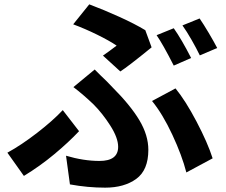

<svg xmlns="http://www.w3.org/2000/svg" viewBox="-20 -810 1040 884"><path d="M454 -554Q483 -574 517 -600Q483 -623 427 -650.5Q371 -678 317 -698L391 -790Q460 -764 530.5 -732Q601 -700 649 -671L678 -592Q570 -504 534 -481ZM284 -93Q365 -69 438 -69Q524 -69 524 -134Q524 -175 488 -231.5Q452 -288 410 -330Q364 -374 318 -409L416 -490L445 -461Q472 -436 497 -409Q581 -325 622 -256Q663 -187 663 -120Q663 -27 607.5 13.5Q552 54 464 54Q384 54 302 39ZM838 -16Q818 -94 773.5 -189.5Q729 -285 680 -345L788 -403Q834 -347 885 -250Q936 -153 959 -81ZM344 -206Q296 -155 230 -100Q164 -45 90 0L14 -107Q78 -142 150.5 -198Q223 -254 269 -303ZM780 -680Q816 -629 860 -543L780 -508Q729 -608 701 -648ZM899 -725Q917 -699 941 -658.5Q965 -618 980 -589L900 -555Q884 -588 862 -626.5Q840 -665 820 -693Z"/></svg>

Font: Sinter Bold
Style: Regular
Weight: 700
Foundry: Adobe & rsms
Version: Version 1.000